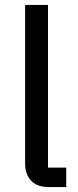

<svg xmlns="http://www.w3.org/2000/svg" viewBox="-20 -760 318 780"><path d="M179 0Q131 0 106.5 -26Q82 -52 82 -95V-740H175V-79H249V0Z"/></svg>

Font: IBM Plex Sans Hebrew Text
Style: Regular
Weight: 450
Designer: Mike Abbink, Paul van der Laan, Pieter van Rosmalen, Yanek Iontef
Foundry: Bold Monday
Version: Version 1.2